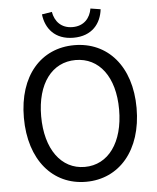

<svg xmlns="http://www.w3.org/2000/svg" viewBox="-58 -891 779 952"><g transform="rotate(-5 332.0 -415.0)"><path d="M186 -834C194 -764 239 -705 332 -705C425 -705 470 -764 478 -834L428 -842C420 -795 389 -758 332 -758C275 -758 244 -795 236 -842ZM52 -331C52 -120 167 12 332 12C497 12 613 -120 613 -331C613 -540 497 -668 332 -668C167 -668 52 -541 52 -331ZM526 -331C526 -167 449 -62 332 -62C215 -62 138 -167 138 -331C138 -494 215 -594 332 -594C449 -594 526 -494 526 -331Z"/></g></svg>

Font: Cambridge Sans
Style: Regular
Weight: 400
Version: Version 2.020;PS 002.020;hotconv 1.0.88;makeotf.lib2.5.64775